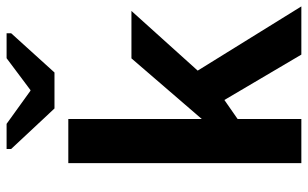

<svg xmlns="http://www.w3.org/2000/svg" viewBox="-200 -757 957 597"><g transform="rotate(-90 278.5 -458.5)"><path d="M207 -198.2V0H69.8V-724.6H207V-309.6L395.5 -528.3H543L357.4 -322.3L557.1 0H407.2L266.1 -239.3ZM473.6 -902.3 351.6 -767.6H239.7L113.8 -902.3V-916.5H191.9L294.9 -842.3H296.9L396 -916.5H473.6Z"/></g></svg>

Font: Arimo
Style: Bold
Weight: 700
Designer: Steve Matteson
Foundry: Monotype Imaging Inc.
Version: Version 1.33